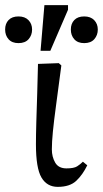

<svg xmlns="http://www.w3.org/2000/svg" viewBox="-76 -719 401 748"><path d="M149 9Q107 9 85.5 -27.5Q64 -64 64 -157Q64 -192 65.5 -244Q67 -296 69 -355.5Q71 -415 72 -470L153 -473L163 -464Q151 -372 142.5 -309.5Q134 -247 130 -206Q126 -165 126 -137Q126 -108 139 -85.5Q152 -63 183 -63Q212 -63 224.5 -71Q237 -79 247 -89L264 -75Q246 -38 221 -14.5Q196 9 149 9ZM120 -521H82L97 -699H189V-681ZM-4 -551Q-29 -551 -42.5 -566Q-56 -581 -56 -604Q-56 -627 -42.5 -641Q-29 -655 -4 -655Q21 -655 35 -640.5Q49 -626 49 -604Q49 -582 35.5 -566.5Q22 -551 -4 -551ZM252 -551Q227 -551 213.5 -566Q200 -581 200 -604Q200 -627 213.5 -641Q227 -655 252 -655Q277 -655 291 -640.5Q305 -626 305 -604Q305 -582 291.5 -566.5Q278 -551 252 -551Z"/></svg>

Font: STIX Two Text
Style: Regular
Weight: 400
Designer: Ross Mills, John Hudson & Paul Hanslow, Tiro Typeworks Ltd; with prior portions MicroPress Inc., and Coen Hoffman.
Foundry: Tiro Typeworks Ltd
Version: Version 2.13 b171